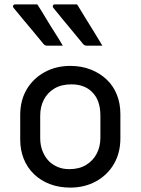

<svg xmlns="http://www.w3.org/2000/svg" viewBox="-20 -843 640 874"><path d="M300 -543Q351 -543 393 -526.5Q435 -510 465.5 -481Q496 -452 512 -412Q528 -372 528 -324V-213Q528 -147 498.5 -96.5Q469 -46 417 -17.5Q365 11 300 11Q249 11 207 -5Q165 -21 134.5 -50.5Q104 -80 88 -120Q72 -160 72 -208V-319Q72 -386 101.5 -436Q131 -486 183 -514.5Q235 -543 300 -543ZM305 -459Q259 -459 227.5 -440Q196 -421 179.5 -389Q163 -357 163 -316V-215Q163 -182 173.5 -155.5Q184 -129 202 -110Q219 -93 242.5 -83Q266 -73 295 -73Q341 -73 372.5 -92.5Q404 -112 420.5 -144Q437 -176 437 -216V-317Q437 -352 427.5 -379Q418 -406 399 -424Q383 -441 359 -450Q335 -459 305 -459ZM331 -823Q350 -792 369.5 -760Q389 -728 408.5 -697Q428 -666 446 -635H375Q369 -635 364.5 -637.5Q360 -640 358 -643Q330 -678 308.5 -703Q287 -728 267.5 -752.5Q248 -777 223 -807Q219 -812 221 -817.5Q223 -823 229 -823ZM150 -823Q170 -792 189 -760Q208 -728 228 -697Q248 -666 266 -635H195Q189 -635 184.5 -637.5Q180 -640 178 -643Q150 -678 128.5 -703Q107 -728 87 -752.5Q67 -777 42 -807Q38 -812 40 -817.5Q42 -823 49 -823Z"/></svg>

Font: Code D OnePiece
Style: Regular
Weight: 400
Version: Version 1.085; ttfautohint (v1.8.4.7-5d5b);Nerd Fonts 3.0.2